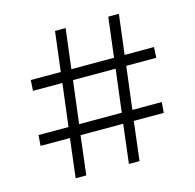

<svg xmlns="http://www.w3.org/2000/svg" viewBox="-103 -804 922 909"><g transform="rotate(-15 358.0 -349.5)"><path d="M674 -452H527L501 -243H645L641 -191H494L471 0H419L442 -191H233L210 0H158L181 -191H37L41 -243H188L214 -452H70L73 -504H220L244 -699H296L272 -504H481L505 -699H557L533 -504H677ZM449 -243 475 -452H266L240 -243Z"/></g></svg>

Font: TypoPRO Montserrat
Style: Regular
Weight: 300
Designer: Julieta Ulanovsky
Foundry: Julieta Ulanovsky
Version: Version 6.001